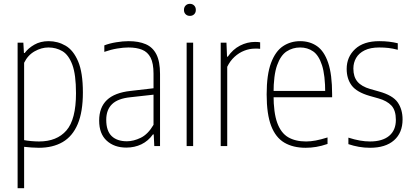

<svg xmlns="http://www.w3.org/2000/svg" viewBox="-20 -763 2155 1003"><path d="M72 220V-540H102L105 -486H109Q127 -511 159.2 -529.5Q191.5 -548 234 -548Q282 -548 322.8 -524.2Q363.5 -500.5 388.2 -442.2Q413 -384 413 -280Q413 -178.5 386 -114.8Q359 -51 307.5 -21Q256 9 183 9Q165 9 144.5 7.5Q124 6 106 4V220ZM184 -24Q277 -24 327 -81.5Q377 -139 377 -276Q377 -373.5 357.8 -425Q338.5 -476.5 305.8 -495.8Q273 -515 233 -515Q196.5 -515 161 -495Q125.5 -475 106 -435V-31Q121 -28 143.2 -26Q165.5 -24 184 -24Z M640 8Q577 8 537.5 -28Q498 -64 498 -133Q498 -202 538.5 -240.5Q579 -279 662 -288L800 -304L805 -271L661 -255Q596 -248.5 565.5 -219Q535 -189.5 535 -137Q535 -79.5 563.2 -52.2Q591.5 -25 643 -25Q677.5 -25 715.2 -43.2Q753 -61.5 782 -111V-378Q782 -432 766.8 -461.8Q751.5 -491.5 722.2 -503.2Q693 -515 651 -515Q625 -515 592 -509.5Q559 -504 525 -492V-526Q552 -536.5 587 -542.2Q622 -548 652 -548Q704.5 -548 741.2 -532.2Q778 -516.5 797 -479Q816 -441.5 816 -377V0H786L783 -61H779Q754.5 -26.5 718.8 -9.2Q683 8 640 8Z M955 0V-540H989V0ZM972 -680Q958.5 -680 949.8 -688.5Q941 -697 941 -711Q941 -725.5 949.8 -734.2Q958.5 -743 972 -743Q985.5 -743 994.2 -734.2Q1003 -725.5 1003 -711Q1003 -697 994.2 -688.5Q985.5 -680 972 -680Z M1133 0V-540H1163L1166 -467H1170Q1196.5 -505.5 1234 -524.8Q1271.5 -544 1312 -544Q1321 -544 1327.8 -543.5Q1334.5 -543 1339 -542V-508Q1331.5 -509 1325.8 -509Q1320 -509 1311 -509Q1283.5 -509 1256 -498.2Q1228.5 -487.5 1205.2 -466.2Q1182 -445 1167 -414V0Z M1577 9Q1511 9 1465.5 -17.8Q1420 -44.5 1396.5 -105.5Q1373 -166.5 1373 -270Q1373 -373.5 1396 -434.5Q1419 -495.5 1458.5 -521.8Q1498 -548 1548 -548Q1598.5 -548 1636 -522Q1673.5 -496 1694.2 -435.2Q1715 -374.5 1715 -270V-255H1395V-288H1687L1679 -276Q1679 -370 1662.2 -422Q1645.5 -474 1616 -494.5Q1586.5 -515 1548 -515Q1509 -515 1477.5 -494.5Q1446 -474 1427.5 -422Q1409 -370 1409 -276V-267Q1409 -174.5 1428.2 -121.5Q1447.5 -68.5 1485.2 -46.2Q1523 -24 1579 -24Q1602.5 -24 1629.2 -29Q1656 -34 1691 -45V-11Q1659 0 1631.2 4.5Q1603.5 9 1577 9Z M1913 9Q1883 9 1854.8 4Q1826.5 -1 1800 -10V-44Q1833 -33.5 1860 -28.8Q1887 -24 1913 -24Q1977.5 -24 2012.8 -53.2Q2048 -82.5 2048 -137Q2048 -186.5 2024.8 -211.5Q2001.5 -236.5 1957 -249L1911 -262Q1843.5 -281.5 1817.2 -316.5Q1791 -351.5 1791 -403Q1791 -465.5 1835.2 -506.8Q1879.5 -548 1961 -548Q1989 -548 2012.2 -545.2Q2035.5 -542.5 2058 -537V-503Q2031 -510 2008.8 -512.5Q1986.5 -515 1961 -515Q1915 -515 1885 -500.2Q1855 -485.5 1840.5 -460.5Q1826 -435.5 1826 -405Q1826 -361.5 1847.5 -336.2Q1869 -311 1914 -298L1960 -285Q2032 -265 2057.5 -228.2Q2083 -191.5 2083 -139Q2083 -69.5 2038.5 -30.2Q1994 9 1913 9Z"/></svg>

Font: Encode Sans Condensed Thin
Style: Regular
Weight: 100
Width: 3
Designer: Multiple Designers
Foundry: Impallari Type
Version: Version 3.002